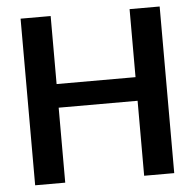

<svg xmlns="http://www.w3.org/2000/svg" viewBox="-51 -748 811 800"><g transform="rotate(-5 355.0 -348.5)"><path d="M189.8 -313.6H519.9V0H645.7V-696.9H519.9V-412.4H189.8V-696.9H64V0H189.8Z"/></g></svg>

Font: Diatome Semibold
Style: Regular
Weight: 600
Designer: 15.100.17
Foundry: 15.100.17
Version: Version 1.005;Fontself Maker 3.5.8